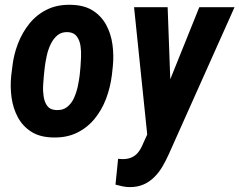

<svg xmlns="http://www.w3.org/2000/svg" viewBox="-20 -558 989 793"><path d="M26.4 -246.1 30.8 -281.2Q36.1 -331.1 54 -377.4Q71.8 -423.8 101.8 -460.9Q131.8 -498 174.6 -518.8Q217.3 -539.6 272.9 -538.1Q327.6 -537.1 363 -514.6Q398.4 -492.2 418.5 -455.3Q438.5 -418.5 444.6 -373.3Q450.7 -328.1 445.8 -281.7L441.9 -246.6Q435.5 -196.3 418 -149.9Q400.4 -103.5 370.4 -66.9Q340.3 -30.3 297.6 -9.5Q254.9 11.2 199.2 9.8Q145 8.8 109.6 -13.7Q74.2 -36.1 54.2 -72.8Q34.2 -109.4 27.8 -154.5Q21.5 -199.7 26.4 -246.1ZM165 -281.7 161.1 -245.1Q159.7 -229.5 158.2 -206.3Q156.7 -183.1 160.2 -159.7Q163.6 -136.2 175.3 -120.4Q187 -104.5 211.4 -103.5Q238.8 -101.6 257.1 -116Q275.4 -130.4 285.6 -153.3Q295.9 -176.3 301.3 -201.4Q306.6 -226.6 309.1 -247.1L312.5 -282.7Q313.5 -297.9 314.7 -321.5Q315.9 -345.2 312.5 -368.4Q309.1 -391.6 297.1 -407.7Q285.2 -423.8 261.2 -425.3Q234.4 -426.8 217 -412.1Q199.7 -397.5 189 -374.8Q178.2 -352.1 172.9 -326.7Q167.5 -301.3 165 -281.7ZM617.7 -67.9 803.2 -528.3H948.7L676.8 79.6Q665 106 650.6 130.4Q636.2 154.8 616.9 173.8Q597.7 192.9 572.8 203.9Q547.9 214.8 516.6 214.8Q501 214.8 486.6 211.7Q472.2 208.5 457 204.6L467.8 97.7Q472.2 98.1 476.1 98.6Q480 99.1 483.9 99.1Q505.9 99.6 521.7 93Q537.6 86.4 548.6 73.7Q559.6 61 567.9 42ZM672.4 -528.3 686.5 -142.6 678.2 5.4 589.8 14.6 533.7 -528.3Z"/></svg>

Font: Roboto Condensed
Style: Bold Italic
Weight: 700
Italic angle: -12°
Designer: Christian Robertson
Foundry: Google
Version: Version 3.0